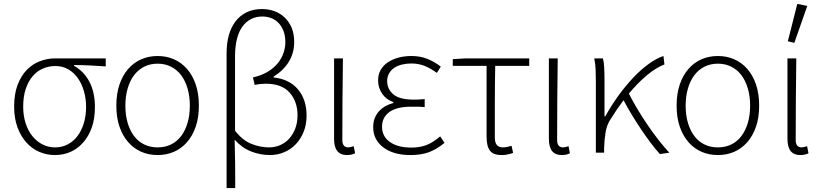

<svg xmlns="http://www.w3.org/2000/svg" viewBox="-20 -777 4174 977"><path d="M260 12Q218 12 180.5 -4Q143 -20 114.5 -51.5Q86 -83 69 -129Q52 -175 52 -235Q52 -299 69.5 -345Q87 -391 116 -421Q145 -451 183 -465.5Q221 -480 262 -480H518V-439Q476 -442 437.5 -444Q399 -446 357 -446V-442Q407 -414 435 -361Q463 -308 463 -232Q463 -173 447 -128Q431 -83 403 -51.5Q375 -20 338.5 -4Q302 12 260 12ZM260 -27Q294 -27 323 -41.5Q352 -56 373 -83Q394 -110 406 -148.5Q418 -187 418 -234Q418 -274 407.5 -311.5Q397 -349 377 -378Q357 -407 328 -424Q299 -441 262 -441Q228 -441 198 -428Q168 -415 146 -389Q124 -363 111 -324.5Q98 -286 98 -235Q98 -188 110.5 -149.5Q123 -111 145 -84Q167 -57 196.5 -42Q226 -27 260 -27Z M782 12Q737 12 699 -4.5Q661 -21 632.5 -53.5Q604 -86 588 -132.5Q572 -179 572 -239Q572 -300 588 -347Q604 -394 632.5 -426.5Q661 -459 699 -475.5Q737 -492 782 -492Q827 -492 865 -475.5Q903 -459 931.5 -426.5Q960 -394 976 -347Q992 -300 992 -239Q992 -179 976 -132.5Q960 -86 931.5 -53.5Q903 -21 865 -4.5Q827 12 782 12ZM782 -27Q820 -27 850.5 -42Q881 -57 902 -85Q923 -113 934.5 -152Q946 -191 946 -239Q946 -287 934.5 -326.5Q923 -366 902 -394Q881 -422 850.5 -437.5Q820 -453 782 -453Q744 -453 713.5 -437.5Q683 -422 662 -394Q641 -366 629.5 -326.5Q618 -287 618 -239Q618 -191 629.5 -152Q641 -113 662 -85Q683 -57 713.5 -42Q744 -27 782 -27Z M1133 180V-506Q1133 -555 1144 -596Q1155 -637 1177.5 -667Q1200 -697 1234 -714Q1268 -731 1314 -731Q1346 -731 1375.5 -720.5Q1405 -710 1427.5 -689Q1450 -668 1463.5 -637Q1477 -606 1477 -564Q1477 -507 1449.5 -462.5Q1422 -418 1372 -387V-383Q1453 -374 1496.5 -322Q1540 -270 1540 -189Q1540 -143 1525 -106Q1510 -69 1484.5 -42.5Q1459 -16 1425 -2Q1391 12 1354 12Q1305 12 1258.5 -6Q1212 -24 1174 -66Q1176 -3 1176.5 56.5Q1177 116 1177 180ZM1349 -27Q1379 -27 1405.5 -38.5Q1432 -50 1451.5 -71.5Q1471 -93 1482.5 -123Q1494 -153 1494 -191Q1494 -260 1454 -305.5Q1414 -351 1332 -351Q1304 -351 1276 -345L1267 -383Q1311 -393 1342.5 -412Q1374 -431 1394 -456Q1414 -481 1423 -508.5Q1432 -536 1432 -562Q1432 -595 1422.5 -619.5Q1413 -644 1397 -660.5Q1381 -677 1360 -685Q1339 -693 1315 -693Q1252 -693 1214.5 -643Q1177 -593 1176 -493V-112Q1215 -62 1260 -44.5Q1305 -27 1349 -27Z M1745 12Q1680 12 1680 -70V-480H1725Q1722 -270 1722 -64Q1722 -45 1730 -36Q1738 -27 1751 -27Q1762 -27 1780 -33L1787 3Q1779 7 1769 9.5Q1759 12 1745 12Z M2069 12Q1982 12 1930.5 -27Q1879 -66 1879 -130Q1879 -157 1887.5 -177.5Q1896 -198 1910.5 -213Q1925 -228 1943.5 -238Q1962 -248 1982 -253V-257Q1944 -271 1924 -301Q1904 -331 1904 -368Q1904 -399 1917.5 -422Q1931 -445 1954.5 -460.5Q1978 -476 2008.5 -484Q2039 -492 2074 -492Q2118 -492 2154.5 -477.5Q2191 -463 2223 -438L2203 -406Q2172 -429 2141 -441.5Q2110 -454 2073 -454Q2048 -454 2025.5 -448.5Q2003 -443 1986.5 -432Q1970 -421 1960 -404Q1950 -387 1950 -364Q1950 -324 1981.5 -297Q2013 -270 2085 -270Q2099 -270 2110.5 -270.5Q2122 -271 2141 -273V-232Q2120 -234 2104 -234Q2088 -234 2071 -234Q1999 -234 1961.5 -207Q1924 -180 1924 -132Q1924 -83 1964 -54.5Q2004 -26 2074 -26Q2116 -26 2149 -38.5Q2182 -51 2220 -83L2242 -50Q2200 -16 2161 -2Q2122 12 2069 12Z M2533 12Q2490 12 2473 -10.5Q2456 -33 2456 -82V-442H2284V-476L2351 -480H2673V-442H2500Q2498 -348 2498 -257.5Q2498 -167 2498 -76Q2498 -27 2539 -27Q2550 -27 2561.5 -29.5Q2573 -32 2583 -35L2591 1Q2581 5 2565.5 8.5Q2550 12 2533 12Z M2838 12Q2773 12 2773 -70V-480H2818Q2815 -270 2815 -64Q2815 -45 2823 -36Q2831 -27 2844 -27Q2855 -27 2873 -33L2880 3Q2872 7 2862 9.5Q2852 12 2838 12Z M3338 7Q3315 -18 3290 -51.5Q3265 -85 3240.5 -121.5Q3216 -158 3193.5 -195.5Q3171 -233 3153 -267Q3119 -222 3088 -172Q3068 -143 3061.5 -104Q3055 -65 3054 -23V0H3012V-358Q3012 -387 3011 -419Q3010 -451 3004 -480H3048Q3053 -463 3054.5 -433Q3056 -403 3056 -372V-185H3060Q3090 -239 3126 -289Q3162 -339 3201 -380.5Q3240 -422 3280 -451Q3320 -480 3356 -492L3361 -449Q3319 -433 3273.5 -395.5Q3228 -358 3180 -301Q3198 -265 3221.5 -225.5Q3245 -186 3272 -146Q3299 -106 3328 -68.5Q3357 -31 3386 0Z M3633 12Q3588 12 3550 -4.5Q3512 -21 3483.5 -53.5Q3455 -86 3439 -132.5Q3423 -179 3423 -239Q3423 -300 3439 -347Q3455 -394 3483.5 -426.5Q3512 -459 3550 -475.5Q3588 -492 3633 -492Q3678 -492 3716 -475.5Q3754 -459 3782.5 -426.5Q3811 -394 3827 -347Q3843 -300 3843 -239Q3843 -179 3827 -132.5Q3811 -86 3782.5 -53.5Q3754 -21 3716 -4.5Q3678 12 3633 12ZM3633 -27Q3671 -27 3701.5 -42Q3732 -57 3753 -85Q3774 -113 3785.5 -152Q3797 -191 3797 -239Q3797 -287 3785.5 -326.5Q3774 -366 3753 -394Q3732 -422 3701.5 -437.5Q3671 -453 3633 -453Q3595 -453 3564.5 -437.5Q3534 -422 3513 -394Q3492 -366 3480.5 -326.5Q3469 -287 3469 -239Q3469 -191 3480.5 -152Q3492 -113 3513 -85Q3534 -57 3564.5 -42Q3595 -27 3633 -27Z M4052 12Q3987 12 3987 -70V-480H4032Q4029 -270 4029 -64Q4029 -45 4037 -36Q4045 -27 4058 -27Q4069 -27 4087 -33L4094 3Q4086 7 4076 9.5Q4066 12 4052 12ZM3989 -567 4037 -757 4088 -747 4022 -559Z"/></svg>

Font: Giro Light
Style: Regular
Weight: 300
Designer: Paul D. Hunt
Foundry: Adobe Systems Incorporated
Version: Version 1.000;PS 1.0;hotconv 1.0.88;makeotf.lib2.5.647800